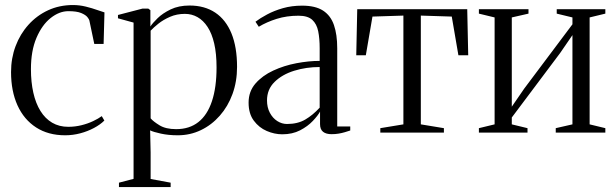

<svg xmlns="http://www.w3.org/2000/svg" viewBox="-20 -540 2502 782"><path d="M245.5 11Q176.5 11 127 -21Q77.5 -53 51.2 -111Q25 -169 25 -246.5Q25 -303 43.5 -352.2Q62 -401.5 96 -439.2Q130 -477 176 -498.2Q222 -519.5 277.5 -519.5Q304 -519.5 330 -513Q356 -506.5 376.2 -499.2Q396.5 -492 405.5 -489.5L402 -361H364L344 -456.5Q343 -461.5 335.8 -470.5Q328.5 -479.5 310.5 -487Q292.5 -494.5 258.5 -494.5Q221.5 -494.5 186.2 -466.5Q151 -438.5 128.5 -385.8Q106 -333 106 -258.5Q106 -205.5 115.8 -162.2Q125.5 -119 144.8 -88Q164 -57 192.5 -40.2Q221 -23.5 258 -23.5Q285.5 -23.5 311.8 -30Q338 -36.5 359.5 -46.8Q381 -57 394.5 -67L405 -49Q388.5 -32.5 362.8 -18.8Q337 -5 306.8 3Q276.5 11 245.5 11Z M464.5 222V204L524 188.5V-448L460.5 -465.5V-479L560.5 -505H584L592.5 -498.5V-432Q601 -445.5 621.8 -465.8Q642.5 -486 675.2 -501.8Q708 -517.5 752 -517.5Q813.5 -517.5 856.8 -488.5Q900 -459.5 922.8 -403.8Q945.5 -348 945.5 -267.5Q945.5 -208 927 -157.2Q908.5 -106.5 875.2 -68.8Q842 -31 798.2 -10Q754.5 11 704 11Q666 11 635.2 4.2Q604.5 -2.5 591.5 -9L593.5 80.5V189L675 204V222ZM697.5 -14Q751.5 -14 788 -42.8Q824.5 -71.5 843.2 -127.8Q862 -184 862 -265.5Q862 -321.5 852.5 -362.5Q843 -403.5 825.5 -430.2Q808 -457 784.5 -470.2Q761 -483.5 733 -483.5Q700 -483.5 672.5 -471.5Q645 -459.5 625 -443.5Q605 -427.5 593.5 -415V-58Q604 -45.5 629.5 -29.8Q655 -14 697.5 -14Z M1129.5 7Q1098 7 1066.5 -6.5Q1035 -20 1013.8 -48.5Q992.5 -77 992.5 -122Q992.5 -167.5 1020.5 -199.8Q1048.5 -232 1092.8 -252.5Q1137 -273 1187.2 -282.5Q1237.5 -292 1282 -292V-343.5Q1282 -383 1276 -412.8Q1270 -442.5 1251.8 -459.2Q1233.5 -476 1196 -476Q1147.5 -476 1107 -463.2Q1066.5 -450.5 1034 -431L1020.5 -451.5Q1039.5 -466 1068 -481.2Q1096.5 -496.5 1132.5 -506.8Q1168.5 -517 1210.5 -517Q1264.5 -517 1295.8 -496.8Q1327 -476.5 1340.2 -437.8Q1353.5 -399 1353.5 -343.5V-25H1406.5V-8.5Q1396 -5 1384.2 -1.5Q1372.5 2 1359.2 4.2Q1346 6.5 1330.5 6.5Q1308 6.5 1295.8 -3.2Q1283.5 -13 1283.5 -34.5V-85.5Q1275 -69.5 1254.2 -47.5Q1233.5 -25.5 1202.2 -9.2Q1171 7 1129.5 7ZM1149 -35Q1192.5 -35 1223.2 -53Q1254 -71 1282 -101.5V-267Q1227 -267 1178 -251.8Q1129 -236.5 1098.2 -206.2Q1067.5 -176 1067.5 -131Q1067.5 -102.5 1079 -80.8Q1090.5 -59 1109.2 -47Q1128 -35 1149 -35Z M1529 0V-18L1623 -33.5V-476.5L1497 -472.5L1470 -315H1431L1435 -502.5H1883L1887 -315H1847L1820 -472.5L1694 -476.5V-33.5L1788 -18V0Z M1930.5 0V-18L1994.5 -33.5V-469L1930.5 -484.5V-502.5H2132.5V-484.5L2064.5 -469V-105.5L2115 -179L2311.5 -441V-469L2247.5 -484.5V-502.5H2445.5V-484.5L2381.5 -469V-33.5L2445.5 -18V0H2243.5V-18L2311.5 -33.5V-397L2261 -323.5L2064.5 -61.5V-33.5L2128.5 -18V0Z"/></svg>

Font: Merriweather 144pt Light
Style: Regular
Weight: 300
Version: Version 2.100